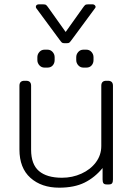

<svg xmlns="http://www.w3.org/2000/svg" viewBox="-20 -854 618 889"><path d="M255 -671 148 -816Q146 -818 146 -823Q146 -828 150 -831Q154 -834 160 -834H179Q190 -834 194 -830.5Q198 -827 205 -817L284 -706L363 -817Q370 -827 374 -830.5Q378 -834 389 -834H408Q416 -834 420.5 -828Q425 -822 420 -816L313 -671Q305 -660 301.5 -657Q298 -654 290 -654H278Q270 -654 266.5 -657Q263 -660 255 -671ZM153 -576V-589Q153 -603 162.5 -613.5Q172 -624 186 -624H200Q214 -624 223.5 -613.5Q233 -603 233 -589V-576Q233 -561 224 -551Q215 -541 200 -541H186Q172 -541 162.5 -551.5Q153 -562 153 -576ZM333 -576V-589Q333 -603 342.5 -613.5Q352 -624 366 -624H380Q394 -624 403.5 -613.5Q413 -603 413 -589V-576Q413 -561 404 -551Q395 -541 380 -541H366Q352 -541 342.5 -551.5Q333 -562 333 -576ZM70 -162V-457Q70 -480 93 -480H101Q124 -480 124 -457V-161Q124 -93 160.5 -62Q197 -31 267 -31Q315 -31 357 -50Q399 -69 424 -102.5Q449 -136 449 -178V-457Q449 -480 472 -480H480Q503 -480 503 -457V-23Q503 -11 499 -5.5Q495 0 484 0H474Q463 0 459 -5.5Q455 -11 455 -23V-76Q419 -32 371.5 -8.5Q324 15 254 15Q172 15 121 -30.5Q70 -76 70 -162Z"/></svg>

Font: Mitr ExtraLight
Style: Regular
Weight: 250
Designer: Thanarat Vachiruckul
Foundry: Cadson Demak Co.,Ltd.
Version: Version 1.000